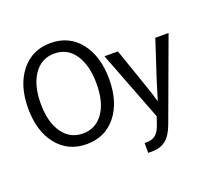

<svg xmlns="http://www.w3.org/2000/svg" viewBox="-159 -964 1518 1394"><g transform="rotate(-20 600.0 -267.0)"><path d="M698.2 -538.1H801.8L906.2 -236.3Q934.6 -154.3 948.2 -104.5H952.1Q980.5 -198.2 992.2 -236.3L1090.8 -538.1H1193.4L964.8 83Q935.5 164.1 893.1 196.8Q850.6 229.5 789.1 229.5H756.8V153.3H774.4Q814.5 153.3 840.8 132.8Q867.2 112.3 885.7 59.6L905.3 0ZM47.9 -372.1Q47.9 -547.9 133.3 -655.3Q218.8 -762.7 361.3 -762.7Q504.9 -762.7 589.4 -655.3Q673.8 -547.9 673.8 -371.1Q673.8 -193.4 588.4 -87.9Q502.9 17.6 361.3 17.6Q218.8 17.6 133.3 -88.4Q47.9 -194.3 47.9 -372.1ZM145.5 -372.1Q145.5 -230.5 203.6 -147.5Q261.7 -64.5 361.3 -64.5Q460 -64.5 518.1 -146Q576.2 -227.5 576.2 -371.1Q576.2 -512.7 519.5 -597.2Q462.9 -681.6 361.3 -681.6Q261.7 -681.6 203.6 -597.7Q145.5 -513.7 145.5 -372.1Z"/></g></svg>

Font: Gothic A1 Medium
Style: Regular
Weight: 500
Designer: HanYang I&C Co.,Ltd.
Foundry: HanYang I&C Co.,Ltd.
Version: Version 2.50